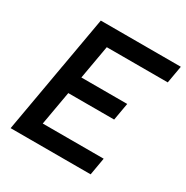

<svg xmlns="http://www.w3.org/2000/svg" viewBox="-159 -828 935 963"><g transform="rotate(30 308.0 -346.5)"><path d="M30.3 0 152.3 -693.4H262.7L140.6 0ZM30.3 0 48.3 -100.6H511.2L493.7 0ZM82.5 -296.9 100.1 -397.5H476.1L458.5 -296.9ZM134.8 -592.8 152.3 -693.4H615.7L598.1 -592.8Z"/></g></svg>

Font: Cascadia Mono Medium
Style: Italic
Weight: 500
Italic angle: -10°
Monospace: yes
Designer: Aaron Bell
Foundry: Saja Typeworks
Version: Version 2407.024